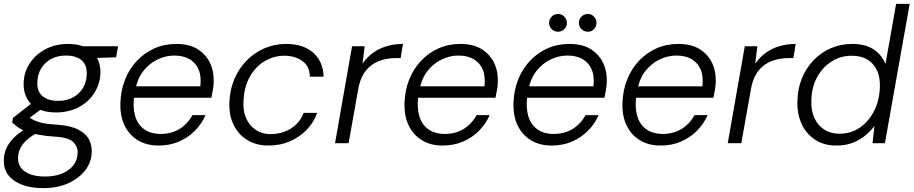

<svg xmlns="http://www.w3.org/2000/svg" viewBox="-49 -740 4720 992"><path d="M174 232Q112 232 66 215Q20 198 -5.5 165.5Q-31 133 -29 87Q-29 55 -16 26Q-3 -3 23 -29Q49 -55 87 -76L139 -51Q94 -27 69.5 4.5Q45 36 44 75Q43 105 59.5 127Q76 149 107.5 160.5Q139 172 184 172Q258 172 304.5 138.5Q351 105 352 50Q354 19 330 -5.5Q306 -30 235 -34Q188 -37 153 -43.5Q118 -50 92 -59Q66 -68 47 -80.5Q28 -93 14 -107L18 -131L122 -212L179 -188L75 -109L85 -143Q100 -134 113.5 -126Q127 -118 143.5 -112Q160 -106 184 -102Q208 -98 244 -96Q316 -91 356 -70Q396 -49 411 -19Q426 11 425 45Q424 97 392 139Q360 181 304.5 206.5Q249 232 174 232ZM240 -159Q184 -159 146 -178.5Q108 -198 90 -232Q72 -266 73 -308Q74 -366 104.5 -412.5Q135 -459 186.5 -486Q238 -513 303 -513Q360 -513 397 -493.5Q434 -474 452.5 -440.5Q471 -407 470 -364Q468 -307 438.5 -260Q409 -213 357.5 -186Q306 -159 240 -159ZM251 -219Q316 -219 357 -257.5Q398 -296 399 -358Q401 -404 372.5 -428.5Q344 -453 292 -453Q228 -453 187 -415Q146 -377 144 -314Q142 -268 170.5 -243.5Q199 -219 251 -219ZM371 -438 357 -501H561L551 -444Z M770 12Q708 12 663 -15.5Q618 -43 594.5 -92Q571 -141 573 -207Q575 -273 597 -328.5Q619 -384 658 -425.5Q697 -467 748.5 -490Q800 -513 862 -513Q929 -513 972 -486Q1015 -459 1036 -415Q1057 -371 1055 -317Q1055 -299 1051 -276Q1047 -253 1043 -235H629L639 -294H986Q992 -346 977 -381Q962 -416 930 -434.5Q898 -453 851 -453Q807 -453 764.5 -432.5Q722 -412 691.5 -373Q661 -334 650 -275L645 -249Q636 -189 648.5 -143.5Q661 -98 695 -73Q729 -48 781 -48Q837 -48 879 -74Q921 -100 945 -145H1013Q993 -100 958 -64.5Q923 -29 875.5 -8.5Q828 12 770 12Z M1338 12Q1277 12 1230.5 -15.5Q1184 -43 1159 -93Q1134 -143 1136 -207Q1138 -275 1161.5 -330.5Q1185 -386 1225 -427Q1265 -468 1317.5 -490.5Q1370 -513 1429 -513Q1519 -513 1570 -467Q1621 -421 1623 -344H1552Q1551 -398 1513 -425Q1475 -452 1420 -452Q1364 -452 1316 -422.5Q1268 -393 1239.5 -339.5Q1211 -286 1209 -214Q1207 -174 1217.5 -143Q1228 -112 1247.5 -90.5Q1267 -69 1293 -58Q1319 -47 1349 -47Q1385 -47 1419 -59Q1453 -71 1479.5 -95.5Q1506 -120 1520 -157H1590Q1572 -107 1535 -69Q1498 -31 1448 -9.5Q1398 12 1338 12Z M1682 0 1770 -501H1835L1824 -411Q1846 -443 1877 -466Q1908 -489 1947.5 -501Q1987 -513 2033 -513L2021 -440H1997Q1964 -440 1932 -432Q1900 -424 1873.5 -405.5Q1847 -387 1828.5 -356.5Q1810 -326 1802 -280L1752 0Z M2238 12Q2176 12 2131 -15.5Q2086 -43 2062.5 -92Q2039 -141 2041 -207Q2043 -273 2065 -328.5Q2087 -384 2126 -425.5Q2165 -467 2216.5 -490Q2268 -513 2330 -513Q2397 -513 2440 -486Q2483 -459 2504 -415Q2525 -371 2523 -317Q2523 -299 2519 -276Q2515 -253 2511 -235H2097L2107 -294H2454Q2460 -346 2445 -381Q2430 -416 2398 -434.5Q2366 -453 2319 -453Q2275 -453 2232.5 -432.5Q2190 -412 2159.5 -373Q2129 -334 2118 -275L2113 -249Q2104 -189 2116.5 -143.5Q2129 -98 2163 -73Q2197 -48 2249 -48Q2305 -48 2347 -74Q2389 -100 2413 -145H2481Q2461 -100 2426 -64.5Q2391 -29 2343.5 -8.5Q2296 12 2238 12Z M2801 12Q2739 12 2694 -15.5Q2649 -43 2625.5 -92Q2602 -141 2604 -207Q2606 -273 2628 -328.5Q2650 -384 2689 -425.5Q2728 -467 2779.5 -490Q2831 -513 2893 -513Q2960 -513 3003 -486Q3046 -459 3067 -415Q3088 -371 3086 -317Q3086 -299 3082 -276Q3078 -253 3074 -235H2660L2670 -294H3017Q3023 -346 3008 -381Q2993 -416 2961 -434.5Q2929 -453 2882 -453Q2838 -453 2795.5 -432.5Q2753 -412 2722.5 -373Q2692 -334 2681 -275L2676 -249Q2667 -189 2679.5 -143.5Q2692 -98 2726 -73Q2760 -48 2812 -48Q2868 -48 2910 -74Q2952 -100 2976 -145H3044Q3024 -100 2989 -64.5Q2954 -29 2906.5 -8.5Q2859 12 2801 12ZM2834 -576Q2815 -576 2801.5 -589.5Q2788 -603 2788 -622Q2788 -641 2801.5 -654.5Q2815 -668 2835 -668Q2853 -668 2866.5 -654Q2880 -640 2880 -622Q2880 -603 2866.5 -589.5Q2853 -576 2834 -576ZM2989 -576Q2969 -576 2955.5 -589.5Q2942 -603 2942 -622Q2942 -641 2955.5 -654.5Q2969 -668 2989 -668Q3007 -668 3020 -654Q3033 -640 3033 -622Q3033 -603 3020 -589.5Q3007 -576 2989 -576Z M3364 12Q3302 12 3257 -15.5Q3212 -43 3188.5 -92Q3165 -141 3167 -207Q3169 -273 3191 -328.5Q3213 -384 3252 -425.5Q3291 -467 3342.5 -490Q3394 -513 3456 -513Q3523 -513 3566 -486Q3609 -459 3630 -415Q3651 -371 3649 -317Q3649 -299 3645 -276Q3641 -253 3637 -235H3223L3233 -294H3580Q3586 -346 3571 -381Q3556 -416 3524 -434.5Q3492 -453 3445 -453Q3401 -453 3358.5 -432.5Q3316 -412 3285.5 -373Q3255 -334 3244 -275L3239 -249Q3230 -189 3242.5 -143.5Q3255 -98 3289 -73Q3323 -48 3375 -48Q3431 -48 3473 -74Q3515 -100 3539 -145H3607Q3587 -100 3552 -64.5Q3517 -29 3469.5 -8.5Q3422 12 3364 12Z M3711 0 3799 -501H3864L3853 -411Q3875 -443 3906 -466Q3937 -489 3976.5 -501Q4016 -513 4062 -513L4050 -440H4026Q3993 -440 3961 -432Q3929 -424 3902.5 -405.5Q3876 -387 3857.5 -356.5Q3839 -326 3831 -280L3781 0Z M4273 12Q4207 12 4161 -19Q4115 -50 4092 -101.5Q4069 -153 4071 -216Q4072 -281 4094 -335Q4116 -389 4154.5 -429Q4193 -469 4244 -491Q4295 -513 4354 -513Q4421 -513 4463.5 -485.5Q4506 -458 4526 -410L4581 -720H4651L4523 0H4459L4469 -89Q4449 -63 4421.5 -40Q4394 -17 4357 -2.5Q4320 12 4273 12ZM4288 -49Q4348 -49 4394 -81Q4440 -113 4467.5 -167.5Q4495 -222 4497 -289Q4499 -339 4482.5 -375.5Q4466 -412 4433 -432Q4400 -452 4352 -452Q4294 -452 4247 -422Q4200 -392 4172 -340Q4144 -288 4143 -220Q4141 -171 4158 -132Q4175 -93 4209 -71Q4243 -49 4288 -49Z"/></svg>

Font: DM Sans 18pt Light
Style: Italic
Weight: 300
Italic angle: -10°
Designer: Colophon Foundry, Jonny Pinhorn
Foundry: Colophon Foundry
Version: Version 4.004;gftools[0.9.30]